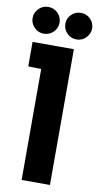

<svg xmlns="http://www.w3.org/2000/svg" viewBox="-98 -932 503 975"><g transform="rotate(10 153.5 -444.5)"><path d="M69 -889Q41 -889 20.5 -868.5Q0 -848 0 -820Q0 -792 20.5 -771.5Q41 -751 69 -751Q99 -751 119 -771.5Q139 -792 139 -820Q139 -848 119 -868.5Q99 -889 69 -889ZM238 -888Q209 -888 189 -868Q169 -848 169 -820Q169 -792 189 -771.5Q209 -751 238 -751Q267 -751 287 -771.5Q307 -792 307 -820Q307 -848 287 -868Q267 -888 238 -888ZM21 -574 88 -572V0H234V-700H21Z"/></g></svg>

Font: Advent Pro ExtraBold
Style: Regular
Weight: 800
Designer: VivaRado, Andreas Kalpakidis
Foundry: VivaRado, Andreas Kalpakidis
Version: Version 3.000